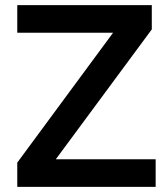

<svg xmlns="http://www.w3.org/2000/svg" viewBox="-20 -725 645 745"><path d="M47 0V-94L449 -639V-598H47V-705H569V-611L167 -67V-107H584V0Z"/></svg>

Font: Nunito Sans 12pt ExtraLight 12pt
Style: Bold
Weight: 700
Version: Version 3.101;gftools[0.9.27]